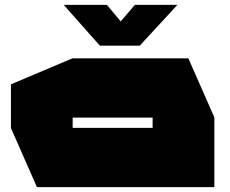

<svg xmlns="http://www.w3.org/2000/svg" viewBox="-20 -770 947 790"><path d="M279 -286V-530H755L862 -287V-286ZM132 0 25 -243V-244H608V0ZM25 -244V-423L278 -530H279V-244ZM608 0V-286H862V0ZM391 -582 243 -749V-750H420L534 -613ZM391 -582 535 -750H709V-749L555 -582Z"/></svg>

Font: Foldit Thin Black
Style: Regular
Weight: 900
Version: Version 1.003